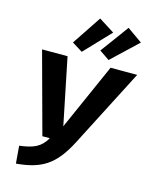

<svg xmlns="http://www.w3.org/2000/svg" viewBox="-141 -1056 926 1164"><g transform="rotate(15 322.5 -474.0)"><path d="M340 -965 218 -782 284 -741 438 -903ZM521 -955 391 -778 454 -735 616 -888ZM645 -693H478L293 -276L208 -693H48L186 -185H233C197 -123 153 -104 65 -93L74 17C229 3 311 -43 394 -205Z"/></g></svg>

Font: Fira Sans
Style: Bold Italic
Weight: 700
Italic angle: -8°
Designer: bBox Type GmbH & Carrois Corporate GbR & Edenspiekermann AG
Foundry: bBox Type GmbH & Carrois Corporate GbR & Edenspiekermann AG
Version: Version 4.301;PS 004.301;hotconv 1.0.88;makeotf.lib2.5.64775